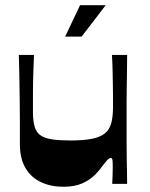

<svg xmlns="http://www.w3.org/2000/svg" viewBox="-20 -703 574 734"><path d="M222 11Q175 11 137 -6.5Q99 -24 77.5 -60.5Q56 -97 56 -152Q56 -199 56 -238Q56 -277 55.5 -310.5Q55 -344 54.5 -374.5Q54 -405 53.5 -433.5Q53 -462 52 -493H110Q109 -466 108 -442Q107 -418 106.5 -396.5Q106 -375 106 -354.5Q106 -334 106 -314.5Q106 -295 106 -275Q106 -239 113 -217Q120 -195 136.5 -184.5Q153 -174 180.5 -170Q208 -166 250 -166Q300 -166 332 -172.5Q364 -179 381.5 -193.5Q399 -208 405.5 -233Q412 -258 412 -293Q412 -312 412 -332.5Q412 -353 411.5 -377.5Q411 -402 410.5 -431Q410 -460 408 -493H466Q466 -460 465.5 -429Q465 -398 464.5 -369Q464 -340 464 -314Q464 -288 464 -264.5Q464 -241 464 -221Q464 -192 464 -161Q464 -130 464.5 -100Q465 -70 465.5 -44Q466 -18 466 0H409Q410 -18 410.5 -34.5Q411 -51 411 -63Q411 -82 410 -90.5Q409 -99 403 -99Q398 -99 392 -93Q386 -87 372 -69Q362 -54 343.5 -35Q325 -16 295.5 -2.5Q266 11 222 11ZM229 -563 286 -683H384L292 -563Z"/></svg>

Font: Ojuju
Style: Bold
Weight: 700
Designer: Chisaokwu Joboson, Mirko Velimirovic
Foundry: Udi Foundry
Version: Version 1.000